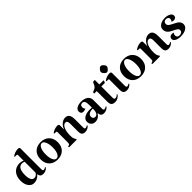

<svg xmlns="http://www.w3.org/2000/svg" viewBox="264 -1577 2673 2673"><g transform="rotate(-45 1600.5 -240.5)"><path d="M405 -32Q368 9 318 9Q287 9 272 -4.5Q257 -18 252 -49Q226 -19 198 -5Q170 9 136 9Q86 9 54.5 -35Q23 -79 23 -149Q23 -233 67 -282.5Q111 -332 187 -332Q222 -332 251 -316V-427Q251 -441 238 -441H204L200 -451Q220 -469 251 -479.5Q282 -490 312 -490Q325 -490 333 -484.5Q341 -479 341 -469V-57Q341 -27 360 -27Q379 -27 397 -42ZM251 -81V-296Q231 -306 207 -306Q123 -306 123 -161Q123 -102 139.5 -70.5Q156 -39 188 -39Q226 -39 251 -81Z M600 -332Q678 -332 724 -285.5Q770 -239 770 -161Q770 -83 724 -37Q678 9 600 9Q522 9 476.5 -37Q431 -83 431 -161Q431 -240 476.5 -286Q522 -332 600 -332ZM602 -311Q570 -311 550 -269.5Q530 -228 530 -161Q530 -93 548.5 -53Q567 -13 598 -13Q629 -13 649 -53.5Q669 -94 669 -159Q669 -226 650 -268.5Q631 -311 602 -311Z M1183 -27Q1202 -27 1220 -42L1228 -32Q1191 9 1141 9Q1105 9 1089.5 -9.5Q1074 -28 1074 -70V-223Q1074 -281 1037 -281Q1001 -281 978.5 -232Q956 -183 956 -104Q956 -74 961 -55.5Q966 -37 977 -20L985 -10L977 0H832L826 -17L840 -20Q856 -24 861 -32.5Q866 -41 866 -66V-261Q866 -280 853 -280H821L818 -291Q838 -308 868 -319Q898 -330 928 -330Q941 -330 948.5 -324Q956 -318 956 -308V-222Q970 -269 1006 -300.5Q1042 -332 1082 -332Q1125 -332 1144.5 -304Q1164 -276 1164 -215V-57Q1164 -27 1183 -27Z M1322 -209Q1301 -209 1289 -221.5Q1277 -234 1277 -257Q1277 -291 1310.5 -311.5Q1344 -332 1398 -332Q1462 -332 1498.5 -304Q1535 -276 1535 -228V-55Q1535 -27 1555 -27Q1574 -27 1592 -42L1600 -32Q1563 9 1512 9Q1482 9 1466.5 -6Q1451 -21 1448 -53H1444Q1428 -24 1401.5 -7.5Q1375 9 1341 9Q1303 9 1280 -14.5Q1257 -38 1257 -76Q1257 -119 1298 -144Q1339 -169 1409 -169Q1422 -169 1446 -167V-217Q1446 -266 1434 -287.5Q1422 -309 1395 -309Q1376 -309 1365 -297Q1354 -285 1354 -266Q1354 -236 1372 -221Q1351 -209 1322 -209ZM1446 -148Q1396 -148 1371 -131.5Q1346 -115 1346 -85Q1346 -65 1357 -53Q1368 -41 1387 -41Q1446 -41 1446 -148Z M1656 -70V-282H1606Q1606 -299 1608 -304Q1610 -309 1620 -312Q1653 -321 1672 -340Q1691 -359 1703 -395Q1706 -406 1713 -408.5Q1720 -411 1747 -411V-321H1829Q1829 -308 1825 -297.5Q1821 -287 1814 -282H1747V-57Q1747 -27 1772 -27Q1783 -27 1796.5 -34Q1810 -41 1821 -53L1829 -43Q1786 9 1733 9Q1692 9 1674 -9.5Q1656 -28 1656 -70Z M2004 -27Q2023 -27 2041 -42L2049 -32Q2012 9 1962 9Q1926 9 1910 -9.5Q1894 -28 1894 -70V-268Q1894 -282 1881 -282H1850L1847 -293Q1867 -310 1897 -321Q1927 -332 1957 -332Q1969 -332 1977 -326Q1985 -320 1985 -310V-57Q1985 -27 2004 -27ZM1941 -490Q1959 -490 1979.5 -468Q2000 -446 2000 -428Q2000 -409 1979.5 -387.5Q1959 -366 1941 -366Q1924 -366 1904 -387.5Q1884 -409 1884 -428Q1884 -446 1904 -468Q1924 -490 1941 -490Z M2240 -332Q2318 -332 2364 -285.5Q2410 -239 2410 -161Q2410 -83 2364 -37Q2318 9 2240 9Q2162 9 2116.5 -37Q2071 -83 2071 -161Q2071 -240 2116.5 -286Q2162 -332 2240 -332ZM2242 -311Q2210 -311 2190 -269.5Q2170 -228 2170 -161Q2170 -93 2188.5 -53Q2207 -13 2238 -13Q2269 -13 2289 -53.5Q2309 -94 2309 -159Q2309 -226 2290 -268.5Q2271 -311 2242 -311Z M2823 -27Q2842 -27 2860 -42L2868 -32Q2831 9 2781 9Q2745 9 2729.5 -9.5Q2714 -28 2714 -70V-223Q2714 -281 2677 -281Q2641 -281 2618.5 -232Q2596 -183 2596 -104Q2596 -74 2601 -55.5Q2606 -37 2617 -20L2625 -10L2617 0H2472L2466 -17L2480 -20Q2496 -24 2501 -32.5Q2506 -41 2506 -66V-261Q2506 -280 2493 -280H2461L2458 -291Q2478 -308 2508 -319Q2538 -330 2568 -330Q2581 -330 2588.5 -324Q2596 -318 2596 -308V-222Q2610 -269 2646 -300.5Q2682 -332 2722 -332Q2765 -332 2784.5 -304Q2804 -276 2804 -215V-57Q2804 -27 2823 -27Z M3075 -189Q3108 -173 3126 -161.5Q3144 -150 3157.5 -131Q3171 -112 3171 -86Q3171 -43 3130.5 -17Q3090 9 3022 9Q2971 9 2938 -9.5Q2905 -28 2905 -58Q2905 -78 2920 -91.5Q2935 -105 2957 -105Q2974 -105 2991 -98Q2974 -85 2974 -56Q2974 -36 2988 -25Q3002 -14 3022 -14Q3045 -14 3061.5 -26Q3078 -38 3078 -60Q3078 -81 3061.5 -93.5Q3045 -106 3010 -123Q2978 -138 2958.5 -150.5Q2939 -163 2925 -184Q2911 -205 2911 -235Q2911 -280 2949 -306Q2987 -332 3045 -332Q3096 -332 3128.5 -313Q3161 -294 3161 -264Q3161 -241 3147 -230Q3133 -219 3111 -219Q3090 -219 3074 -228Q3092 -245 3092 -271Q3092 -288 3079 -298.5Q3066 -309 3045 -309Q3022 -309 3009 -296Q2996 -283 2996 -264Q2996 -239 3015.5 -223.5Q3035 -208 3075 -189Z"/></g></svg>

Font: Katibeh
Style: Regular
Weight: 400
Designer: Arabic design by Kourosh Beigpour, Latin design by Eduardo Tunni, engineering by Lasse Fister
Version: Version 1.0010g